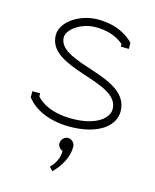

<svg xmlns="http://www.w3.org/2000/svg" viewBox="-106 -546 675 834"><g transform="rotate(15 232.0 -129.0)"><path d="M208 90C208 103 218 115 230 119C230 153 214 179 194 199L210 215C245 180 270 136 270 90C270 73 256 58 239 58C222 58 208 73 208 90ZM232 -264C165 -287 107 -310 107 -361C107 -391 159 -438 232 -438C279 -438 324 -425 357 -396V-384H393V-411L388 -416C346 -457 289 -473 232 -473C149 -473 71 -420 71 -361C71 -284 152 -254 232 -227C313 -200 393 -177 393 -112C393 -74 344 -27 232 -27C139 -27 92 -60 71 -84V-98H36V-71L39 -67C69 -29 132 9 232 9C351 9 429 -41 429 -112C429 -205 323 -234 232 -264Z"/></g></svg>

Font: Rawengulk
Style: Regular
Weight: 400
Version: Version 0.9